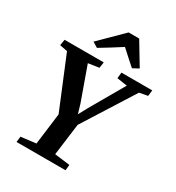

<svg xmlns="http://www.w3.org/2000/svg" viewBox="-229 -1132 1160 1268"><g transform="rotate(30 350.5 -498.0)"><path d="M95 0 100 -43 214 -57 244.5 -296.5 83.5 -686.5 25 -697.5 32.5 -743H331L324.5 -698L242.5 -686L333.5 -431.5L354.5 -361L391 -428.5L539.5 -686L461.5 -698L466 -743H701L695.5 -698L632.5 -686.5L388 -299.5L356.5 -57.5L473 -43L468.5 0ZM204 -828 374.5 -996.5H455L557 -827L511.5 -802.5Q483.5 -827 456 -852Q428.5 -877 401.5 -901.5Q363 -876.5 323.5 -852Q284 -827.5 244 -803.5Z"/></g></svg>

Font: Merriweather 36pt
Style: Bold Italic
Weight: 700
Italic angle: -7.8°
Version: Version 2.101